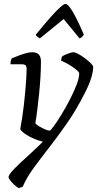

<svg xmlns="http://www.w3.org/2000/svg" viewBox="-20 -769 501 989"><path d="M76 200Q64 193 52 181.5Q40 170 32 159.5Q24 149 24 144Q24 134 40 115.5Q56 97 82.5 72Q109 47 140 19Q171 -9 201 -39Q181 -44 157.5 -53.5Q134 -63 114 -76Q94 -89 84 -103Q89 -129 94 -161Q99 -193 103 -228Q107 -263 110 -297Q113 -331 115 -361Q117 -391 117 -414Q117 -429 110.5 -433.5Q104 -438 91 -438H34Q34 -442 34.5 -448Q35 -454 37 -459.5Q39 -465 40 -468Q58 -476 77 -483Q96 -490 114 -495Q132 -500 145 -500Q169 -500 180 -488Q191 -476 191 -451Q191 -416 188.5 -373.5Q186 -331 181.5 -287Q177 -243 172 -202.5Q167 -162 162 -134Q167 -127 182 -118Q197 -109 212.5 -102.5Q228 -96 236 -96Q240 -96 257 -119Q274 -142 296 -178Q318 -214 339 -254.5Q360 -295 374 -331Q388 -367 388 -391Q388 -397 376.5 -407Q365 -417 349 -427.5Q333 -438 317.5 -446Q302 -454 295 -456Q295 -462 296.5 -468.5Q298 -475 300 -478Q306 -483 318 -488Q330 -493 341 -496.5Q352 -500 358 -500Q367 -500 383.5 -491Q400 -482 417.5 -469Q435 -456 447.5 -443.5Q460 -431 460 -424Q460 -399 448.5 -363.5Q437 -328 416 -288Q372 -201 324 -132.5Q276 -64 232 -7.5Q188 49 152.5 97.5Q117 146 97 193ZM185 -571Q177 -576 171 -581Q165 -586 164 -590Q210 -646 241 -681Q272 -716 291 -732.5Q310 -749 318 -749Q326 -749 339.5 -731.5Q353 -714 371 -679Q389 -644 412 -590Q408 -586 404 -580.5Q400 -575 390 -571L308 -671Z"/></svg>

Font: Texturina 12pt ExtraLight
Style: Italic
Weight: 250
Italic angle: -11°
Designer: Guillermo Torres Carreño
Foundry: Omnibus-Type
Version: Version 1.002